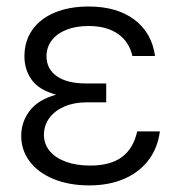

<svg xmlns="http://www.w3.org/2000/svg" viewBox="-20 -557 549 587"><path d="M151.4 -267.6Q99.6 -281.7 77.1 -312.7Q54.7 -343.8 54.7 -384.8Q54.7 -431.6 79.1 -466.1Q103.5 -500.5 147.9 -518.8Q192.4 -537.1 251 -537.1Q336.9 -537.1 390.4 -497.3Q443.8 -457.5 454.1 -385.7H384.8Q375 -429.2 340.6 -453.4Q306.2 -477.5 251 -477.5Q212.4 -477.5 183.3 -466.1Q154.3 -454.6 138.4 -433.8Q122.6 -413.1 122.1 -385.7Q122.1 -346.2 153.6 -324Q185.1 -301.8 244.1 -301.8H304.7V-244.1H244.1Q206.1 -244.1 176.5 -231.2Q147 -218.3 130.6 -195.8Q114.3 -173.3 114.3 -144.5Q114.3 -116.7 131.8 -95.5Q149.4 -74.2 181.4 -62.5Q213.4 -50.8 255.9 -50.8Q317.9 -50.8 353 -77.1Q388.2 -103.5 399.4 -155.3H468.8Q462.4 -105.5 434.6 -68.1Q406.7 -30.8 360.1 -10.5Q313.5 9.8 252.9 9.8Q191.9 9.8 144.8 -9.3Q97.7 -28.3 71.3 -62.7Q44.9 -97.2 44.9 -141.6Q44.9 -184.1 70.6 -218Q96.2 -252 151.4 -267.6Z"/></svg>

Font: Pretendard JP Light
Style: Regular
Weight: 300
Designer: Base glyphs from Inter by Rasmus Andersson; Hangeul glyphs from Noto Sans CJK(Source Han Sans) by Jang Soo-young and Kan
Foundry: Kil Hyung-jin
Version: Version 1.309